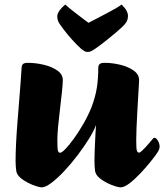

<svg xmlns="http://www.w3.org/2000/svg" viewBox="-20 -795 708 828"><path d="M159.4 13Q153.1 13 136.5 8Q120 3 100.9 -6.7Q81.8 -16.3 67.4 -29Q52.9 -41.7 50.2 -57Q48.9 -66.5 48.1 -77Q47.2 -87.5 47.2 -100Q47.2 -133.9 49.4 -179Q51.7 -224 55.7 -273.3Q59.7 -322.6 63.3 -368.3Q66.9 -414 69.6 -449.4Q72.3 -484.7 73.1 -501.6Q73.1 -513.2 78.9 -518.6Q84.6 -524 100.2 -524Q133.9 -524 168.8 -515.7Q203.7 -507.4 227.4 -490.8Q251.2 -474.3 250.9 -448.7Q250.7 -432.9 247.2 -399Q243.7 -365 238.8 -325Q233.8 -285 230.5 -248.9Q227.3 -212.9 227.3 -191.7Q227.3 -153.9 229.9 -145.1Q232.6 -136.2 239.5 -136.2Q246.3 -136.2 262.1 -152.5Q277.9 -168.8 298.3 -196.8Q318.7 -224.9 339.2 -260.2Q359.7 -295.6 374.8 -333Q391.7 -378.2 397.8 -417.5Q403.8 -456.8 403.8 -501.4Q403.8 -513.2 409.6 -518.6Q415.4 -524 431.2 -524Q464.6 -524 498.7 -515.7Q532.7 -507.4 556.3 -490.8Q579.9 -474.3 579.9 -448.7Q579.9 -445.9 578.7 -425.3Q577.5 -404.8 575.6 -373.4Q573.7 -342 571.9 -307.7Q570 -273.5 568.7 -242.5Q567.5 -211.6 567.5 -192.5Q567.5 -154.7 570.1 -145.8Q572.7 -136.9 579.7 -136.9Q583.7 -136.9 591.1 -143.6Q598.6 -150.3 607.2 -159.6Q615.9 -168.9 623.5 -178.1Q631 -187.2 635.2 -191.9Q639.5 -197 641.4 -199Q643.3 -201 646 -201Q652.8 -201 660.6 -188.8Q668.3 -176.7 668.3 -162.9Q668.3 -156.9 665.9 -150.6Q663.6 -144.3 659.3 -137.8Q651.1 -124.8 631.3 -100.1Q611.6 -75.3 586.9 -49Q562.3 -22.8 539.2 -4.9Q516 13 499.3 13Q492.8 13 476.2 8Q459.6 3 440.6 -6.7Q421.5 -16.3 407.2 -29Q392.9 -41.7 390.1 -57Q388.9 -66.5 388.1 -77Q387.4 -87.5 387.4 -100Q387.4 -114.5 388 -134.7Q388.6 -155 389.7 -177.1Q390.9 -199.2 391.8 -220Q392.8 -240.7 394.1 -256Q385.2 -231.2 363.7 -196.5Q342.3 -161.9 314.6 -125.5Q286.9 -89.1 257.4 -57.5Q227.8 -25.9 201.9 -6.5Q176.1 13 159.4 13ZM358.4 -571.1Q350.3 -571.1 344.9 -574Q339.6 -576.9 330.5 -583.9Q311.7 -600.9 291.1 -623.8Q270.4 -646.6 254.7 -667.6Q239 -688.6 233.2 -698.3Q230 -705 228.5 -711.5Q227 -718 227 -725Q227 -734.5 235.5 -747.7Q244 -760.8 261.6 -775.4Q265.4 -771.2 277.4 -761.4Q289.4 -751.7 304.9 -739.6Q320.4 -727.4 335.8 -715.9Q351.2 -704.5 361.9 -696.6Q377.1 -704.8 398.7 -715.9Q420.3 -727.1 442.5 -738.8Q464.8 -750.5 481.7 -760.4Q498.6 -770.4 504.1 -775.4Q519.7 -760.6 525.8 -748.8Q531.9 -737 531.9 -726.8Q531.9 -719.8 530 -711.6Q528.2 -703.5 521.6 -694.9Q517.6 -688.9 506.5 -678.3Q495.4 -667.7 480.3 -655Q465.3 -642.3 448.7 -628.9Q432.1 -615.4 416.6 -603.7Q401.1 -592 389.3 -583.9Q378.5 -576.9 372.6 -574Q366.7 -571.1 358.4 -571.1Z"/></svg>

Font: Briem Hand Thin
Style: Regular
Weight: 100
Designer: Gunnlaugur SE Briem, Eben Sorkin
Foundry: Sorkin Type Co.
Version: Version 1.003